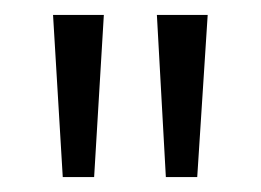

<svg xmlns="http://www.w3.org/2000/svg" viewBox="-20 -665 349 257"><path d="M190 -645H258L244 -428H202ZM51 -645H119L106 -428H64Z"/></svg>

Font: Ek Mukta Light
Style: Regular
Weight: 300
Designer: Girish Dalvi and Yashodeep Gholap
Foundry: Ek Type
Version: Version 2.538;PS 1.002;hotconv 16.6.51;makeotf.lib2.5.65220;